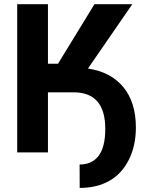

<svg xmlns="http://www.w3.org/2000/svg" viewBox="-20 -731 689 921"><path d="M401.9 -402.3Q512.2 -385.7 572 -312.7Q631.8 -239.7 631.8 -119.6Q631.8 -31.7 597.9 35.6Q564 103 504.2 136.7Q444.3 170.4 362.3 170.4L361.8 58.1Q421.9 58.1 453.4 15.9Q484.9 -26.4 484.9 -111.3Q485.8 -288.1 333 -288.1H210V0H62.5V-710.9H210V-425.3H258.3L433.1 -710.9H614.7Z"/></svg>

Font: Roboto-o
Style: o-Bold
Weight: 700
Designer: Google
Version: Version 2.134; 2016; ttfautohint (v1.6)